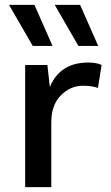

<svg xmlns="http://www.w3.org/2000/svg" viewBox="-20 -766 454 786"><path d="M195 -578H114L17 -746H121ZM382 -578H301L204 -746H308ZM83 0V-500H174L184 -410Q226 -510 341 -510Q376 -510 396 -500L381 -406Q356 -415 320 -415Q268 -415 229 -375.5Q190 -336 190 -265V0Z"/></svg>

Font: Elaine Sans Medium
Style: Regular
Weight: 500
Designer: Wei Huang
Foundry: Wei Huang
Version: Version 2.001;December 24, 2019;FontCreator 12.0.0.2547 64-b